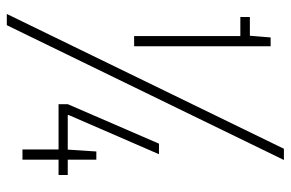

<svg xmlns="http://www.w3.org/2000/svg" viewBox="-165 -643 854 564"><g transform="rotate(90 262.0 -361.0)"><path d="M86 -328V-640H30V-668H85L90 -729H116V-328ZM21 46 417 -768H450L54 46ZM286 -106V-133L402 -401H433L318 -136V-133H494V-106ZM419 0V-126L425 -217H449V0Z"/></g></svg>

Font: Hubot Sans Condensed ExtraLight
Style: Regular
Weight: 200
Width: 3
Designer: Deni Anggara
Foundry: GitHub, Inc., Subsidiary of Microsoft Corporation
Version: Version 2.000